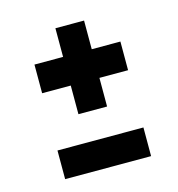

<svg xmlns="http://www.w3.org/2000/svg" viewBox="-78 -538 563 607"><g transform="rotate(-15 203.0 -234.5)"><path d="M156.2 -187.5V-281.2H62.5V-375H156.2V-468.8H250V-375H343.8V-281.2H250V-187.5ZM62.5 0V-93.8H343.8V0Z"/></g></svg>

Font: Oswald-Regular
Style: Regular
Weight: 400
Designer: vernon adams
Foundry: vernon adams
Version: Version 2.002; ttfautohint (v0.92.18-e454-dirty) -l 8 -r 50 